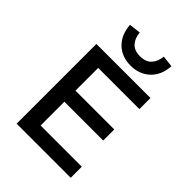

<svg xmlns="http://www.w3.org/2000/svg" viewBox="-265 -1073 1200 1200"><g transform="rotate(45 335.0 -473.5)"><path d="M107 0V-705H585V-607H221V-406H564V-308H221V-98H585V0ZM354 -760Q276 -760 226.5 -807.5Q177 -855 171 -938L248 -947Q252 -900 278 -871.5Q304 -843 353 -843Q405 -843 431 -872Q457 -901 461 -947L537 -938Q532 -855 481.5 -807.5Q431 -760 354 -760Z"/></g></svg>

Font: Nunito Sans 6pt SemiBold
Style: Regular
Weight: 600
Version: Version 3.101;gftools[0.9.27]